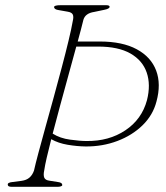

<svg xmlns="http://www.w3.org/2000/svg" viewBox="-20 -720 638 740"><path d="M150.5 -63.5Q146.5 -45.5 150.5 -35.5Q154.5 -25.5 171 -23.5L203 -18.5Q220 -16.5 220 -7Q220 -3.5 214.5 -1.8Q209 0 202 0H25Q10 0 10 -8Q8.5 -16.5 28 -18.5L63 -23Q82 -25.5 93.5 -35.5Q105 -45.5 111 -62.5Q116.5 -87.5 128.2 -131.2Q140 -175 155.2 -230Q170.5 -285 186.8 -344.2Q203 -403.5 218 -460Q233 -516.5 244.2 -563.2Q255.5 -610 260.5 -639Q264.5 -655.5 260.5 -664Q256.5 -672.5 240.5 -675L206.5 -681Q188.5 -683.5 188.5 -693Q188.5 -700 215 -700H388.5Q402.5 -700 402.5 -694Q402.5 -686 381 -682L343 -674Q309 -669 301.5 -644Q297.5 -628 292 -606.5Q286.5 -585 279.5 -560H364.5Q452 -560 507 -530.2Q562 -500.5 581.8 -448.2Q601.5 -396 583 -328.5Q569.5 -276.5 529.8 -237.5Q490 -198.5 432.8 -176.8Q375.5 -155 310 -155.5Q276.5 -156 240.8 -162Q205 -168 177.5 -183.5Q167.5 -144 160.2 -112.8Q153 -81.5 150.5 -63.5ZM313.5 -176.5Q400 -175.5 463.2 -217.8Q526.5 -260 546.5 -334Q561.5 -393.5 545.5 -440.2Q529.5 -487 482.8 -513.8Q436 -540.5 358 -540.5H274Q260.5 -491 244.5 -432.8Q228.5 -374.5 212.5 -315.8Q196.5 -257 183 -205Q211.5 -187 250 -181.8Q288.5 -176.5 313.5 -176.5Z"/></svg>

Font: Fraunces 9pt Thin
Style: Italic
Weight: 100
Italic angle: -16°
Version: Version 1.000;[b76b70a41]